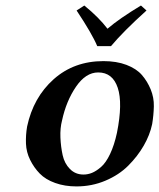

<svg xmlns="http://www.w3.org/2000/svg" viewBox="-20 -665 577 695"><path d="M381.8 -498H332Q313.5 -542.5 257.3 -627L285.2 -645Q337.9 -602.1 369.1 -561Q411.6 -597.7 490.2 -645L510.3 -627Q426.3 -551.3 381.8 -498ZM335.4 -402.8Q290.5 -402.8 255.1 -351.1Q219.7 -299.3 204.6 -229Q197.3 -201.2 198.7 -167.2Q200.2 -133.3 206.8 -103.3Q213.4 -73.2 233.2 -53.2Q252.9 -33.2 282.2 -33.2Q297.9 -33.2 313 -39.3Q328.1 -45.4 345.7 -60.5Q363.3 -75.7 378.4 -107.4Q393.6 -139.2 403.3 -184.1Q424.8 -291.5 406.2 -347.2Q387.7 -402.8 335.4 -402.8ZM78.1 -207Q100.6 -312.5 174.3 -378.2Q248 -443.8 354.5 -443.8Q401.9 -443.8 437.7 -430.2Q473.6 -416.5 493.4 -393.8Q513.2 -371.1 525.4 -341.6Q537.6 -312 536.9 -280Q536.1 -248 530.8 -215.8Q522.5 -176.3 500.2 -137.7Q478 -99.1 444.3 -65.4Q410.6 -31.7 361.6 -11Q312.5 9.8 256.8 9.8Q214.4 9.8 179.7 -2.7Q145 -15.1 124 -36.6Q103 -58.1 89.1 -86.2Q75.2 -114.3 74 -145Q72.8 -175.8 78.1 -207Z"/></svg>

Font: Linux Libertine Slanted
Style: Semibold Slanted
Weight: 600
Designer: Philipp H. Poll
Foundry: Philipp H. Poll
Version: Version 5.1.1